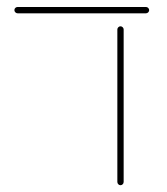

<svg xmlns="http://www.w3.org/2000/svg" viewBox="-20 -539 489 563"><path d="M22.2 -509.3Q22.2 -513.3 25 -515.9Q27.8 -518.5 31.5 -518.5H408.1Q411.9 -518.5 414.6 -515.7Q417.4 -513 417.4 -509.3Q417.4 -505.6 414.6 -502.8Q411.9 -500 408.1 -500H31.5Q27.8 -500 25 -502.8Q22.2 -505.6 22.2 -509.3ZM324.1 -5.6V-452.6Q324.1 -456.3 326.9 -459.1Q329.6 -461.9 333.3 -461.9Q337 -461.9 339.8 -459.1Q342.6 -456.3 342.6 -452.6V-5.6Q342.6 -1.5 339.8 1.3Q337 4.1 333.3 4.1Q329.6 4.1 326.9 1.3Q324.1 -1.5 324.1 -5.6Z"/></svg>

Font: 26F Galaxy Hebrew Hairline
Style: Regular
Weight: 50
Designer: C₂₉H₂₅N₃O₅
Version: Version 1.000